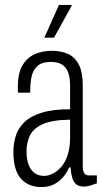

<svg xmlns="http://www.w3.org/2000/svg" viewBox="-20 -743 414 775"><path d="M147 12Q120 12 99 3Q78 -6 63.5 -23Q49 -40 41.5 -66.5Q34 -93 34 -128Q34 -163 43.5 -194Q53 -225 78 -249.5Q103 -274 148 -288Q193 -302 263 -302V-395Q263 -428 255.5 -449.5Q248 -471 231 -482Q214 -493 185 -493Q149 -493 131 -476.5Q113 -460 107.5 -434Q102 -408 102 -376V-369H53Q52 -374 52 -379Q52 -384 52 -391Q52 -449 71.5 -480.5Q91 -512 122 -525Q153 -538 189 -538Q226 -538 254 -525.5Q282 -513 298 -482.5Q314 -452 314 -399V-71Q314 -52 320.5 -43.5Q327 -35 337 -35H371V-3Q360 1 346 5.5Q332 10 318 10Q297 10 286 -0.5Q275 -11 270.5 -29Q266 -47 265 -67H259Q249 -44 233.5 -26.5Q218 -9 197 1.5Q176 12 147 12ZM159 -33Q174 -33 192.5 -42Q211 -51 227 -69Q243 -87 253 -117Q263 -147 263 -188V-260Q191 -259 153 -242Q115 -225 101 -196.5Q87 -168 87 -132Q87 -100 95.5 -78Q104 -56 119.5 -44.5Q135 -33 159 -33ZM159 -591 218 -723H269V-719L198 -591Z"/></svg>

Font: Archivo ExtraCondensed ExtraLight
Style: Regular
Weight: 250
Width: 2
Designer: Hector Gatti
Foundry: Omnibus-Type
Version: Version 2.001